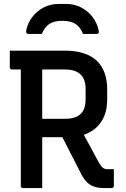

<svg xmlns="http://www.w3.org/2000/svg" viewBox="-20 -958 640 978"><path d="M378 -324Q406 -273 431.5 -226.5Q457 -180 484 -129Q495 -110 504.5 -103Q514 -96 528 -96Q534 -96 537 -96Q540 -96 544 -96H560Q560 -73 560 -53.5Q560 -34 560 -11Q560 -6 557 -3Q554 0 549 0Q542 0 532 0Q522 0 513 0Q483 0 462 -6.5Q441 -13 425 -28Q409 -43 395 -69Q368 -122 340.5 -175.5Q313 -229 286 -282ZM30 -700Q100 -700 170 -700Q240 -700 310 -700Q366 -700 407 -686.5Q448 -673 474.5 -647Q501 -621 513.5 -584.5Q526 -548 526 -502V-451Q526 -406 512.5 -370.5Q499 -335 472.5 -310Q446 -285 409 -272Q372 -259 324 -259Q290 -259 254.5 -259Q219 -259 184 -259L173 -253V-353Q208 -353 242.5 -353Q277 -353 312 -353Q348 -353 371 -364Q394 -375 405 -397Q416 -419 416 -451V-505Q416 -529 410 -547Q404 -565 392 -577Q380 -590 360 -597Q340 -604 312 -604Q267 -604 221.5 -604Q176 -604 131 -604Q86 -604 41 -604Q36 -604 33 -607Q30 -610 30 -615Q30 -637 30 -657.5Q30 -678 30 -700ZM195 0Q170 0 146.5 0Q123 0 97 0Q92 0 89 -3Q86 -6 86 -11Q86 -93 86 -171.5Q86 -250 86 -327.5Q86 -405 86 -484Q86 -563 86 -644H207L195 -622Q195 -581 195 -540Q195 -499 195 -459Q195 -399 195 -340.5Q195 -282 195 -222.5Q195 -163 195 -99Q195 -72 195 -47Q195 -22 195 0ZM193 -785Q176 -785 159.5 -785Q143 -785 127 -785Q117 -785 114.5 -789.5Q112 -794 114 -806Q122 -842 145 -872Q168 -902 202.5 -920Q237 -938 280 -938H316Q359 -938 393.5 -920Q428 -902 451 -872Q474 -842 482 -806Q485 -794 482 -789.5Q479 -785 469 -785Q453 -785 436.5 -785Q420 -785 403 -785Q388 -822 363 -837Q338 -852 298 -852Q258 -852 233 -837Q208 -822 193 -785Z"/></svg>

Font: Recursive Medium
Style: Regular
Weight: 500
Version: Version 1.085